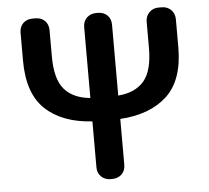

<svg xmlns="http://www.w3.org/2000/svg" viewBox="-52 -795 925 851"><g transform="rotate(-5 410.0 -369.5)"><path d="M407 0Q381 0 364.5 -16Q348 -32 348 -58V-262Q215 -270 140 -340Q65 -410 65 -557V-681Q65 -707 81 -723Q97 -739 123 -739H136Q162 -739 178 -723Q194 -707 194 -681V-564Q194 -463 233 -418Q272 -373 348 -366V-681Q348 -707 364.5 -723Q381 -739 407 -739H414Q440 -739 456 -723Q472 -707 472 -681V-366Q548 -372 587 -417.5Q626 -463 626 -564V-680Q626 -706 642.5 -722.5Q659 -739 684 -739H697Q723 -739 739.5 -722.5Q756 -706 756 -680V-557Q756 -410 680.5 -340Q605 -270 472 -262V-58Q472 -32 455.5 -16Q439 0 413 0Z"/></g></svg>

Font: Chiron GoRound TC SB
Style: Regular
Weight: 500
Designer: Ryoko NISHIZUKA 西塚涼子 (kana, bopomofo & ideographs); Paul D. Hunt (Latin, Greek & Cyrillic); Sandoll Communications 산돌커뮤니
Foundry: Adobe
Version: Version 1.000;hotconv 1.1.1;makeotfexe 2.6.0